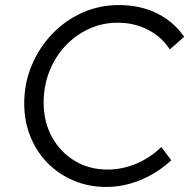

<svg xmlns="http://www.w3.org/2000/svg" viewBox="-20 -730 753 761"><path d="M401 11Q332 11 272.5 -14Q213 -39 169 -83.5Q125 -128 100.5 -188.5Q76 -249 76 -320Q76 -400 105.5 -470.5Q135 -541 186.5 -595Q238 -649 306 -679.5Q374 -710 451 -710Q534 -710 600.5 -678Q667 -646 710 -584L653 -534Q621 -584 566.5 -612Q512 -640 447 -640Q386 -640 332.5 -615.5Q279 -591 238.5 -547.5Q198 -504 175.5 -446.5Q153 -389 153 -323Q153 -247 186 -187Q219 -127 276 -92.5Q333 -58 406 -58Q465 -58 520.5 -81.5Q576 -105 619 -147L659 -95Q604 -44 537 -16.5Q470 11 401 11Z"/></svg>

Font: Red Hat Text VF
Style: Italic
Weight: 400
Italic angle: -12°
Designer: Pentagram, MCKL
Foundry: Pentagram, MCKL
Version: Version 1.023